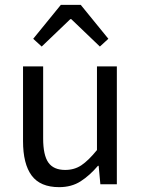

<svg xmlns="http://www.w3.org/2000/svg" viewBox="-20 -760 584 792"><path d="M224 12Q146 12 110.5 -36Q75 -84 75 -178V-486H158V-189Q158 -120 179.5 -89.5Q201 -59 249 -59Q287 -59 316 -78.5Q345 -98 380 -141V-486H462V0H394L387 -76H384Q350 -36 312.5 -12Q275 12 224 12ZM117 -600 231 -740H313L427 -600L392 -568L274 -681H270L152 -568Z"/></svg>

Font: Processing Sans Pro
Style: Regular
Weight: 400
Designer: Paul D. Hunt
Foundry: Adobe Systems Incorporated
Version: Version 2.020;PS 2.000;hotconv 1.0.86;makeotf.lib2.5.63406